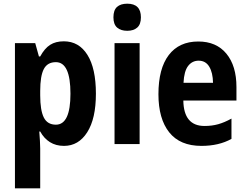

<svg xmlns="http://www.w3.org/2000/svg" viewBox="-20 -781 1338 1041"><path d="M326 -557Q408 -557 454 -483.5Q500 -410 500 -273Q500 -138 453 -64Q406 10 327 10Q283 10 250.5 -10.5Q218 -31 198 -68H193Q195 -41 196.5 -17.5Q198 6 198 24V240H61V-547H171L191 -475H198Q222 -519 252 -538Q282 -557 326 -557ZM283 -444Q237 -444 217.5 -406.5Q198 -369 198 -288V-264Q198 -183 217.5 -144Q237 -105 283 -105Q362 -105 362 -273Q362 -444 283 -444Z M670 -761Q744 -761 744 -687Q744 -649 724 -631.5Q704 -614 670 -614Q635 -614 615 -631.5Q595 -649 595 -687Q595 -726 614.5 -743.5Q634 -761 670 -761ZM737 -547V0H601V-547Z M1055 -556Q1153 -556 1207.5 -490Q1262 -424 1262 -309V-236H974Q976 -98 1089 -98Q1129 -98 1163 -107.5Q1197 -117 1235 -138V-28Q1167 10 1072 10Q956 10 897.5 -63.5Q839 -137 839 -270Q839 -409 895 -482.5Q951 -556 1055 -556ZM1057 -452Q1022 -452 1000 -423.5Q978 -395 975 -332H1135Q1134 -387 1114.5 -419.5Q1095 -452 1057 -452Z"/></svg>

Font: Noto Sans Lao Condensed
Style: Bold
Weight: 700
Width: 3
Designer: Monotype Design Team
Foundry: Monotype Imaging Inc.
Version: Version 2.003; ttfautohint (v1.8.4.7-5d5b)